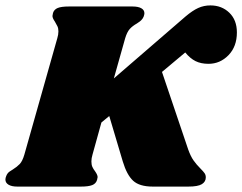

<svg xmlns="http://www.w3.org/2000/svg" viewBox="-46 -690 896 710"><path d="M830 -570Q830 -518 799 -486Q768 -454 725 -454Q697 -454 677 -464Q657 -474 639 -496L553 -424L650 -137Q659 -112 669.5 -97Q680 -82 695 -67Q706 -56 710.5 -49.5Q715 -43 715 -34Q715 -18 700.5 -9Q686 0 650 0H519Q470 0 446.5 -21.5Q423 -43 408 -93L358 -261L329 -237L296 -118Q292 -105 292 -93Q292 -81 295.5 -73Q299 -65 306 -56Q315 -43 315 -35Q315 -33 313 -25Q309 -11 295 -5.5Q281 0 253 0H18Q-3 0 -14.5 -7Q-26 -14 -26 -26Q-26 -32 -23 -39Q-19 -50 -10 -56Q-1 -62 1 -63Q17 -73 27 -83.5Q37 -94 44 -118L166 -549Q170 -562 170 -574Q170 -585 166.5 -592.5Q163 -600 157 -610Q148 -623 148 -631Q148 -634 150 -642Q154 -655 167.5 -660.5Q181 -666 209 -666H444Q465 -666 476.5 -659.5Q488 -653 488 -641Q488 -636 485 -628Q482 -621 476.5 -615.5Q471 -610 466.5 -607.5Q462 -605 460 -603Q444 -594 434 -583Q424 -572 417 -549L375 -400L640 -629Q666 -651 687 -660.5Q708 -670 732 -670Q774 -670 802 -643Q830 -616 830 -570Z"/></svg>

Font: Shrikhand
Style: Regular
Weight: 400
Italic angle: -14°
Designer: Jonny Pinhorn
Foundry: Jonny Pinhorn
Version: Version 1.001;PS 1.001;hotconv 1.0.88;makeotf.lib2.5.647800